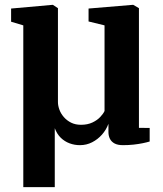

<svg xmlns="http://www.w3.org/2000/svg" viewBox="-20 -585 667 787"><path d="M75.5 182V-481L25.5 -496V-550L193.5 -565H197L217.5 -551.5V-166.5Q217.5 -152 223.5 -135.5Q229.5 -119 241.8 -105Q254 -91 271.5 -82.2Q289 -73.5 312 -73.5Q339 -73.5 359 -83Q379 -92.5 391.2 -105.8Q403.5 -119 408.5 -130V-481L343 -497V-550L522 -565H526.5L549.5 -551.5V-61L593.5 -60.5V-5Q582 -1.5 565 2Q548 5.5 527.2 7.8Q506.5 10 484 10Q462.5 10 449.5 3Q436.5 -4 430.5 -16.2Q424.5 -28.5 424.5 -43.5V-77.5Q415.5 -53 398 -33.2Q380.5 -13.5 357.5 -1.8Q334.5 10 307.5 10Q285.5 10 265.2 2.5Q245 -5 229.2 -20.2Q213.5 -35.5 204.5 -59.5V182Z"/></svg>

Font: Merriweather 24pt
Style: Bold
Weight: 700
Designer: Eben Sorkin
Foundry: Eben Sorkin
Version: Version 2.100